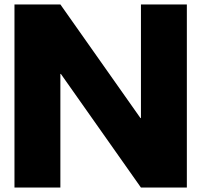

<svg xmlns="http://www.w3.org/2000/svg" viewBox="-20 -845 907 865"><path d="M252 -512H254.2L615 0H821.8V-825H615V-313H612.8L252 -825H45.2V0H252Z"/></svg>

Font: Hussar
Style: BdWide
Weight: 700
Foundry: Cannot Into Space Fonts
Version: Version 2.00